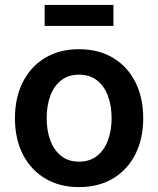

<svg xmlns="http://www.w3.org/2000/svg" viewBox="-20 -746 640 777"><path d="M299.8 11.2Q221.2 11.2 162.8 -23.7Q104.5 -58.6 72.5 -121.3Q40.5 -184.1 40.5 -267.6Q40.5 -351.1 72.5 -414.1Q104.5 -477.1 162.8 -512Q221.2 -546.9 299.8 -546.9Q378.9 -546.9 437.3 -512Q495.6 -477.1 527.6 -414.1Q559.6 -351.1 559.6 -267.6Q559.6 -184.1 527.6 -121.3Q495.6 -58.6 437.3 -23.7Q378.9 11.2 299.8 11.2ZM299.8 -91.8Q343.3 -91.8 372.6 -115Q401.9 -138.2 416.7 -178Q431.6 -217.8 431.6 -267.6Q431.6 -318.4 416.7 -358.2Q401.9 -397.9 372.6 -420.9Q343.3 -443.8 299.8 -443.8Q256.8 -443.8 227.5 -420.9Q198.2 -397.9 183.6 -358.2Q168.9 -318.4 168.9 -267.6Q168.9 -217.8 183.6 -178Q198.2 -138.2 227.5 -115Q256.8 -91.8 299.8 -91.8ZM439 -726.1V-641.1H160.6V-726.1Z"/></svg>

Font: Inter 18pt SemiBold
Style: Regular
Weight: 600
Designer: Rasmus Andersson
Foundry: rsms
Version: Version 4.001;git-66647c0bb